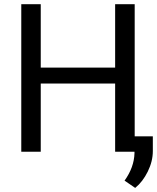

<svg xmlns="http://www.w3.org/2000/svg" viewBox="-20 -731 756 925"><path d="M628.9 0H534.7V-328.6H176.3V0H82.5V-710.9H176.3V-405.3H534.7V-710.9H628.9ZM631.3 174.3 580.1 139.2Q626 75.2 627.9 7.3V-74.2H716.3V-3.4Q716.3 45.9 692.1 95.2Q668 144.5 631.3 174.3Z"/></svg>

Font: Noboto
Style: Regular
Weight: 400
Designer: Google
Version: Version 2.001101; 2014